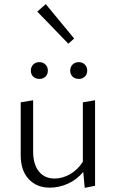

<svg xmlns="http://www.w3.org/2000/svg" viewBox="-20 -902 560 927"><path d="M310 -691 160 -846 201 -882 338 -716ZM129 -561Q129 -579 140.5 -590.5Q152 -602 170 -602Q188 -602 199.5 -590.5Q211 -579 211 -561Q211 -543 199.5 -532Q188 -521 170 -521Q152 -521 140.5 -532Q129 -543 129 -561ZM361 -602Q378 -602 389.5 -590.5Q401 -579 401 -561Q401 -543 389.5 -532Q378 -521 361 -521Q342 -521 330.5 -532Q319 -543 319 -561Q319 -579 330.5 -590.5Q342 -602 361 -602ZM439 -418V-5L389 5L382 -72Q350 -34 307.5 -15Q265 4 220 4Q157 4 118.5 -37.5Q80 -79 80 -152V-408L140 -418V-171Q140 -109 167.5 -74.5Q195 -40 244 -40Q281 -40 317.5 -60.5Q354 -81 380 -121V-408Z"/></svg>

Font: Ysabeau Infant Semilight
Style: Regular
Weight: 300
Designer: Christian Thalmann (Catharsis Fonts)
Version: Version 0.003